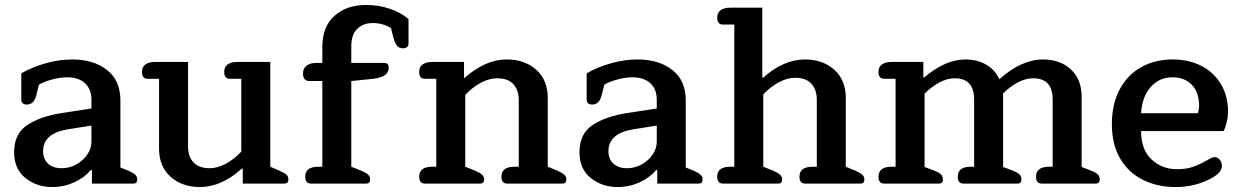

<svg xmlns="http://www.w3.org/2000/svg" viewBox="-20 -741 5008 775"><path d="M37 -126Q37 -202 91 -237Q145 -272 231 -285L349 -303V-339Q349 -381 323 -405Q297 -429 251 -429Q223 -429 189.5 -420Q156 -411 137 -399L127 -358Q122 -338 112.5 -328.5Q103 -319 88 -319Q77 -319 71.5 -324.5Q66 -330 66 -338V-445Q109 -470 164 -485.5Q219 -501 271 -501Q358 -501 412 -458.5Q466 -416 466 -336V-65L498 -52Q518 -43 526 -35.5Q534 -28 534 -17Q534 0 519 0H351V-55H347Q321 -24 279.5 -5Q238 14 192 14Q128 14 82.5 -22.5Q37 -59 37 -126ZM349 -169V-234L253 -219Q154 -202 154 -131Q154 -99 174 -80.5Q194 -62 229 -62Q260 -62 287.5 -77Q315 -92 332 -116.5Q349 -141 349 -169Z M622 -141V-423H576Q553 -423 553 -451Q553 -471 567 -481Q581 -491 606 -491H739V-151Q739 -109 761 -85.5Q783 -62 826 -62Q859 -62 892.5 -80.5Q926 -99 954 -129V-423H908Q885 -423 885 -451Q885 -471 899 -481Q913 -491 938 -491H1071V-68L1108 -52Q1128 -43 1136 -36Q1144 -29 1144 -17Q1144 0 1129 0H960V-60H956Q873 14 787 14Q715 14 668.5 -27.5Q622 -69 622 -141Z M1212 -28Q1212 -68 1265 -68H1281V-414H1228Q1216 -414 1209.5 -422Q1203 -430 1203 -444Q1203 -465 1217.5 -476Q1232 -487 1256 -487H1281V-550Q1281 -634 1330.5 -677.5Q1380 -721 1457 -721Q1509 -721 1554 -705.5Q1599 -690 1629 -664V-565Q1629 -557 1623.5 -551.5Q1618 -546 1607 -546Q1592 -546 1583.5 -555.5Q1575 -565 1569 -585L1558 -628Q1525 -648 1485 -648Q1446 -648 1422 -624.5Q1398 -601 1398 -555V-487H1531Q1549 -487 1549 -468Q1549 -449 1534 -438Q1519 -427 1487 -423L1398 -414V-68L1438 -52Q1457 -44 1465.5 -36.5Q1474 -29 1474 -17Q1474 0 1459 0H1235Q1212 0 1212 -28Z M1672 -28Q1672 -68 1725 -68H1741V-423H1695Q1672 -423 1672 -451Q1672 -471 1686 -481Q1700 -491 1725 -491H1853V-427H1856Q1939 -501 2026 -501Q2098 -501 2144.5 -459.5Q2191 -418 2191 -346V-68L2230 -52Q2250 -43 2258 -35.5Q2266 -28 2266 -17Q2266 0 2251 0H2027Q2004 0 2004 -28Q2004 -68 2057 -68H2074V-336Q2074 -378 2052 -401.5Q2030 -425 1987 -425Q1954 -425 1920 -406.5Q1886 -388 1858 -358V-68L1898 -52Q1918 -43 1926 -35.5Q1934 -28 1934 -17Q1934 0 1919 0H1695Q1672 0 1672 -28Z M2319 -126Q2319 -202 2373 -237Q2427 -272 2513 -285L2631 -303V-339Q2631 -381 2605 -405Q2579 -429 2533 -429Q2505 -429 2471.5 -420Q2438 -411 2419 -399L2409 -358Q2404 -338 2394.5 -328.5Q2385 -319 2370 -319Q2359 -319 2353.5 -324.5Q2348 -330 2348 -338V-445Q2391 -470 2446 -485.5Q2501 -501 2553 -501Q2640 -501 2694 -458.5Q2748 -416 2748 -336V-65L2780 -52Q2800 -43 2808 -35.5Q2816 -28 2816 -17Q2816 0 2801 0H2633V-55H2629Q2603 -24 2561.5 -5Q2520 14 2474 14Q2410 14 2364.5 -22.5Q2319 -59 2319 -126ZM2631 -169V-234L2535 -219Q2436 -202 2436 -131Q2436 -99 2456 -80.5Q2476 -62 2511 -62Q2542 -62 2569.5 -77Q2597 -92 2614 -116.5Q2631 -141 2631 -169Z M2875 -28Q2875 -68 2928 -68H2944V-642H2898Q2875 -642 2875 -670Q2875 -690 2889 -700Q2903 -710 2928 -710H3057V-428H3061Q3143 -501 3229 -501Q3301 -501 3347.5 -459.5Q3394 -418 3394 -346V-68L3433 -52Q3453 -43 3461 -35.5Q3469 -28 3469 -17Q3469 0 3454 0H3230Q3207 0 3207 -28Q3207 -68 3260 -68H3277V-338Q3277 -379 3255 -403Q3233 -427 3190 -427Q3157 -427 3123 -408.5Q3089 -390 3061 -360V-68L3101 -52Q3121 -43 3129 -35.5Q3137 -28 3137 -17Q3137 0 3122 0H2898Q2875 0 2875 -28Z M3526 -28Q3526 -68 3579 -68H3595V-423H3549Q3526 -423 3526 -451Q3526 -471 3540 -481Q3554 -491 3579 -491H3707V-428H3710Q3796 -501 3876 -501Q3924 -501 3960 -480.5Q3996 -460 4014 -421Q4102 -501 4191 -501Q4259 -501 4302.5 -461Q4346 -421 4346 -350V-67L4385 -52Q4403 -45 4411 -37Q4419 -29 4419 -17Q4419 0 4403 0H4185Q4162 0 4162 -28Q4162 -68 4215 -68H4229V-339Q4229 -425 4151 -425Q4119 -425 4087 -407.5Q4055 -390 4029 -364V-67L4069 -52Q4087 -45 4095 -37Q4103 -29 4103 -17Q4103 0 4087 0H3869Q3846 0 3846 -28Q3846 -68 3899 -68H3912V-339Q3912 -425 3834 -425Q3802 -425 3770.5 -407.5Q3739 -390 3712 -363V-67L3752 -52Q3770 -45 3778 -37Q3786 -29 3786 -17Q3786 0 3770 0H3549Q3526 0 3526 -28Z M4468 -239Q4468 -321 4499.5 -380Q4531 -439 4586.5 -470Q4642 -501 4713 -501Q4779 -501 4829.5 -475Q4880 -449 4908.5 -401Q4937 -353 4937 -289Q4937 -271 4932 -249Q4927 -227 4919 -212H4586Q4586 -136 4628.5 -97Q4671 -58 4731 -58Q4766 -58 4792.5 -66.5Q4819 -75 4852 -94Q4856 -96 4865.5 -101.5Q4875 -107 4881 -107Q4894 -107 4903 -97Q4912 -87 4912 -72Q4912 -58 4903 -47Q4894 -36 4874 -24Q4808 14 4725 14Q4652 14 4593.5 -15Q4535 -44 4501.5 -101Q4468 -158 4468 -239ZM4815 -284Q4820 -297 4820 -314Q4820 -368 4791 -398.5Q4762 -429 4712 -429Q4660 -429 4625 -390Q4590 -351 4586 -284Z"/></svg>

Font: Maitree Semibold
Style: Regular
Weight: 600
Designer: CadsonDemak Team
Foundry: CadsonDemak
Version: Version 1.000